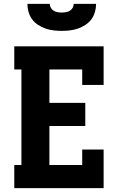

<svg xmlns="http://www.w3.org/2000/svg" viewBox="-20 -975 640 995"><path d="M54 0V-120H91V-615H54V-735H517V-535H406V-615H236V-442H422V-322H236V-120H406V-200H517V0ZM300 -815Q279 -815 257.5 -817.5Q236 -820 216 -827Q196 -834 177.5 -846Q159 -858 146.5 -875Q134 -892 128 -913Q122 -934 122 -955H238Q238 -944 243.5 -934.5Q249 -925 258 -919.5Q267 -914 278 -912Q289 -910 300 -910Q311 -910 322 -912Q333 -914 342 -919.5Q351 -925 356.5 -934.5Q362 -944 362 -955H478Q478 -934 472 -913Q466 -892 453.5 -875Q441 -858 422.5 -846Q404 -834 384 -827Q364 -820 342.5 -817.5Q321 -815 300 -815Z"/></svg>

Font: Iosevka Slab Heavy Extended
Style: Regular
Weight: 900
Width: 7
Monospace: yes
Designer: Belleve Invis
Foundry: Belleve Invis
Version: Version 11.1.0; ttfautohint (v1.8.3)